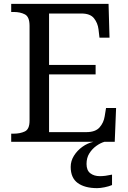

<svg xmlns="http://www.w3.org/2000/svg" viewBox="-20 -734 663 994"><path d="M38 0V-42H51Q84 -42 108.5 -53.5Q133 -65 133 -109V-600Q133 -647 109 -659.5Q85 -672 51 -672H38V-714H542L547 -539H495L490 -582Q486 -615 466.5 -639.5Q447 -664 402 -664H234V-398H475V-349H234V-50H427Q474 -50 495.5 -74.5Q517 -99 522 -132L529 -175H581L574 0ZM483 240Q419 240 382.5 213.5Q346 187 346 130Q346 99 363 72Q380 45 406.5 26Q433 7 464 0H521Q500 6 478.5 21.5Q457 37 442.5 60Q428 83 428 115Q428 148 447.5 163Q467 178 497 178Q511 178 526.5 176Q542 174 560 170V224Q544 231 521.5 235.5Q499 240 483 240Z"/></svg>

Font: Noto Serif Grantha
Style: Regular
Weight: 400
Designer: Monotype Design Team
Foundry: Monotype Imaging Inc.
Version: Version 2.004; ttfautohint (v1.8.4.7-5d5b)